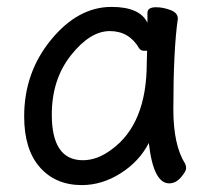

<svg xmlns="http://www.w3.org/2000/svg" viewBox="-20 -512 615 556"><path d="M217 24Q141 24 95.5 -27.5Q50 -79 50 -175Q50 -302 128 -397Q206 -492 303 -492Q385 -492 407 -446V-475Q407 -491 432 -491Q452 -491 473.5 -483Q495 -475 495 -458Q482 -368 482 -195Q482 -92 516 -38Q519 -32 519 -25Q519 -16 504 1.5Q489 19 470 19Q424 19 411 -98Q383 -44 329 -10Q275 24 217 24ZM220 -48Q262 -48 303 -79Q405 -153 405 -330L406 -365H397Q388 -365 383 -372Q354 -422 298 -422Q241 -422 185.5 -352Q130 -282 130 -180Q130 -48 220 -48Z"/></svg>

Font: LXGW WenKai TC
Style: Bold
Weight: 700
Designer: LXGW / Fontworks Inc.
Foundry: LXGW / Fontworks Inc.
Version: Version 1.330;April 28, 2024